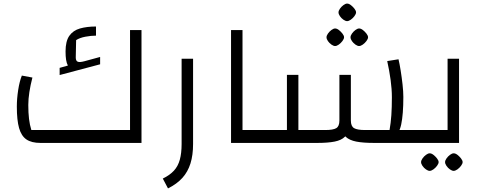

<svg xmlns="http://www.w3.org/2000/svg" viewBox="-20 -798 2689 1072"><path d="M206 0Q156 0 127.5 -19.5Q99 -39 86.5 -83Q74 -127 74 -203Q74 -247 81.5 -295.5Q89 -344 102 -376L161 -365Q150 -323 144 -284Q138 -245 138 -212Q138 -168 142 -134.5Q146 -101 155 -72H706V-630H770V0ZM313 -379V-419L359 -432Q352 -445 349 -464Q346 -483 346 -511Q346 -568 367 -598Q388 -628 426.5 -639Q465 -650 516 -650V-599Q488 -599 456.5 -593Q425 -587 405 -574L403 -477Q403 -458 414 -453.5Q425 -449 451 -456L539 -480V-439Z M918 254 889 199Q928 180 951 155Q974 130 984 93.5Q994 57 994 6V-470H1058V6Q1058 68 1043.5 114.5Q1029 161 998.5 195Q968 229 918 254Z M1270 0V-630H1334V-72H1440V0ZM1440 0V-72Q1453 -72 1456.5 -62.5Q1460 -53 1460 -36Q1460 -20 1456.5 -10Q1453 0 1440 0Z M2070 0 2172 -72H2337V0ZM2069 0Q2007 0 1969 -7.5Q1931 -15 1910.5 -34Q1890 -53 1882.5 -87.5Q1875 -122 1875 -175V-380H1939V-125Q1939 -93 1957 -82.5Q1975 -72 2018 -72H2155Q2162 -111 2165 -154.5Q2168 -198 2168 -255Q2168 -300 2161 -351.5Q2154 -403 2142 -457L2205 -467Q2211 -442 2217 -404.5Q2223 -367 2227.5 -327Q2232 -287 2232 -257Q2232 -159 2220 -103Q2208 -47 2173 -23.5Q2138 0 2069 0ZM1440 0V-72H1582V-380H1646V0ZM1646 0V-72H1796Q1840 -72 1857.5 -82.5Q1875 -93 1875 -125V-380H1939V-175Q1939 -122 1931.5 -87.5Q1924 -53 1905 -34Q1886 -15 1848.5 -7.5Q1811 0 1751 0ZM1440 0Q1427 0 1423.5 -10Q1420 -20 1420 -36Q1420 -53 1423.5 -62.5Q1427 -72 1440 -72ZM2337 0V-72Q2350 -72 2353.5 -62.5Q2357 -53 2357 -36Q2357 -20 2353.5 -10Q2350 0 2337 0ZM1851 -541Q1842 -541 1830.5 -549Q1819 -557 1811 -568.5Q1803 -580 1803 -590Q1803 -599 1811 -610.5Q1819 -622 1830.5 -630.5Q1842 -639 1851 -639Q1861 -639 1872 -630.5Q1883 -622 1892 -610.5Q1901 -599 1901 -590Q1901 -581 1892 -569Q1883 -557 1871.5 -549Q1860 -541 1851 -541ZM1985 -541Q1976 -541 1964.5 -549Q1953 -557 1945 -568.5Q1937 -580 1937 -590Q1937 -599 1945 -610.5Q1953 -622 1964.5 -630.5Q1976 -639 1985 -639Q1995 -639 2006 -630.5Q2017 -622 2026 -610.5Q2035 -599 2035 -590Q2035 -581 2026 -569Q2017 -557 2005.5 -549Q1994 -541 1985 -541ZM1918 -680Q1909 -680 1897.5 -688Q1886 -696 1878 -707.5Q1870 -719 1870 -729Q1870 -738 1878 -749.5Q1886 -761 1897.5 -769.5Q1909 -778 1918 -778Q1928 -778 1939 -769.5Q1950 -761 1959 -749.5Q1968 -738 1968 -729Q1968 -720 1959 -708Q1950 -696 1938.5 -688Q1927 -680 1918 -680Z M2337 0V-72H2517L2479 -34V-470H2543V0ZM2337 0Q2324 0 2320.5 -10Q2317 -20 2317 -36Q2317 -53 2320.5 -62.5Q2324 -72 2337 -72ZM2379 156Q2370 156 2358.5 148Q2347 140 2339 128.5Q2331 117 2331 107Q2331 98 2339 86.5Q2347 75 2358.5 66.5Q2370 58 2379 58Q2389 58 2400 66.5Q2411 75 2420 86.5Q2429 98 2429 107Q2429 116 2420 128Q2411 140 2399.5 148Q2388 156 2379 156ZM2513 156Q2504 156 2492.5 148Q2481 140 2473 128.5Q2465 117 2465 107Q2465 98 2473 86.5Q2481 75 2492.5 66.5Q2504 58 2513 58Q2523 58 2534 66.5Q2545 75 2554 86.5Q2563 98 2563 107Q2563 116 2554 128Q2545 140 2533.5 148Q2522 156 2513 156Z"/></svg>

Font: Changa ExtraLight Light
Style: Regular
Weight: 300
Version: Version 3.002; ttfautohint (v1.8.2)